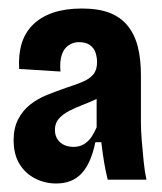

<svg xmlns="http://www.w3.org/2000/svg" viewBox="-20 -691 380 451"><path d="M112 -260Q86 -260 63 -271.5Q40 -283 26 -305.5Q12 -328 12 -362Q12 -390 22.5 -410.5Q33 -431 50.5 -445Q68 -459 90.5 -468Q113 -477 136 -485Q158 -492 174.5 -499Q191 -506 199.5 -516.5Q208 -527 208 -545Q208 -556 204.5 -567Q201 -578 191.5 -585Q182 -592 165 -592Q152 -592 141 -584.5Q130 -577 125 -562Q120 -547 122 -523L25 -529Q23 -563 31 -589Q39 -615 58 -633.5Q77 -652 105.5 -661.5Q134 -671 172 -671Q211 -671 237 -661Q263 -651 279.5 -631Q296 -611 303.5 -582Q311 -553 311 -515V-404Q311 -385 313 -360.5Q315 -336 317.5 -311.5Q320 -287 324 -269H233Q228 -289 224.5 -310Q221 -331 218 -357H204Q194 -308 172 -284Q150 -260 112 -260ZM153 -346Q167 -346 177.5 -352.5Q188 -359 195 -369.5Q202 -380 207 -392V-482L234 -477Q223 -466 207 -458.5Q191 -451 174 -444.5Q157 -438 142.5 -430.5Q128 -423 118.5 -412.5Q109 -402 109 -386Q109 -368 121 -357Q133 -346 153 -346Z"/></svg>

Font: Bricolage Grotesque Condensed
Style: Bold
Weight: 700
Width: 3
Designer: Mathieu Triay
Foundry: Atelier Triay
Version: Version 1.001;gftools[0.9.33.dev8+g029e19f]